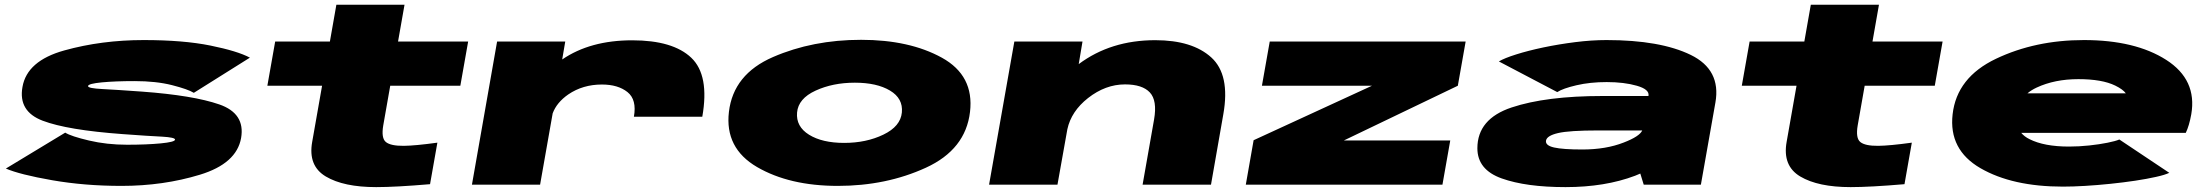

<svg xmlns="http://www.w3.org/2000/svg" viewBox="-20 -756 9042 786"><path d="M477.5 5Q326.5 5 193.5 -18.2Q60.5 -41.5 4 -66L247 -213Q271 -198 344 -180.8Q417 -163.5 500 -163.5Q580 -163.5 637.5 -169Q695 -174.5 696.5 -184Q696.5 -184.5 696.5 -185Q695.5 -193.5 644.5 -196.5Q590.5 -199 482 -207Q255.5 -223.5 154.8 -261.8Q54 -300 72 -400Q90.5 -507 243 -549.5Q395.5 -592 568.5 -592Q730.5 -592 841.5 -569.5Q952.5 -547 1003 -520L773.5 -376Q749 -391 684 -407.5Q619 -424 531 -424Q452 -424 397 -418.8Q342 -413.5 340.5 -404Q340.5 -403.5 340.5 -403Q341.5 -394.5 398.5 -391.5Q457.5 -388.5 561 -381Q771 -365.5 877.8 -328.5Q984.5 -291.5 967 -191Q948.5 -86.5 798.5 -40.8Q648.5 5 477.5 5Z M1520 10Q1387 10 1313.8 -33.5Q1240.5 -77 1258 -175L1298.5 -405H1074.5L1106.5 -586H1330.5L1357 -736.5H1636L1609.5 -586H1896.5L1864.5 -405H1577.5L1549 -243Q1540 -190.5 1559.8 -174.5Q1579.5 -158.5 1633 -159Q1680 -159.5 1770.5 -172L1740.5 -2Q1600 10 1520 10Z M2575 -278Q2587.5 -348 2548.8 -379Q2510 -410 2444 -410Q2366 -410 2306.5 -369.5Q2259 -336.5 2242.5 -292L2191 0H1912L2015 -586H2294L2281.5 -512.5Q2396 -591 2568 -591Q2735 -591 2810 -519.5Q2885 -448 2855 -278Z M3410 5Q3212 5 3079.2 -72.2Q2946.5 -149.5 2964 -298Q2982 -452 3144.5 -522.5Q3307 -593 3505 -593Q3703 -593 3835.8 -519.8Q3968.5 -446.5 3951 -298Q3933 -144 3770.5 -69.5Q3608 5 3410 5ZM3436 -171Q3526 -171 3596.2 -204.8Q3666.5 -238.5 3672 -295.5Q3677.5 -353 3623.5 -385.2Q3569.5 -417.5 3479.5 -417.5Q3389.5 -417.5 3318.8 -385Q3248 -352.5 3243 -295.5Q3238 -238 3292 -204.5Q3346 -171 3436 -171Z M4029 0 4132.5 -586H4411.5L4396 -493.5Q4527 -591.5 4709.5 -591.5Q4861 -591.5 4938.8 -520.8Q5016.5 -450 4988 -288.5L4937.5 0H4657.5L4704.5 -267Q4718 -344.5 4687.2 -377.5Q4656.5 -410.5 4585.5 -410.5Q4505.5 -410.5 4434 -354.5Q4365.5 -300.5 4349.5 -227L4309 0Z M5080 0 5112 -182 5596.5 -405H5146L5178 -586H5980L5948 -405L5481.5 -181H5917L5885 0Z M6709 0 6695 -45.5Q6684.5 -41 6673.5 -36.5Q6550.5 10 6389 10Q6227.5 10 6127.8 -25.5Q6028 -61 6028 -149Q6028 -269.5 6168.5 -316.2Q6309 -363 6540.5 -363H6728.5V-364Q6733 -390 6680.8 -405Q6628.5 -420 6557.5 -420Q6489.5 -420 6433.8 -407Q6378 -394 6355 -379L6116 -504.5Q6138.5 -518 6186.8 -533.2Q6235 -548.5 6298 -561.8Q6361 -575 6428.5 -583.5Q6496 -592 6556.5 -592Q6777 -592 6901.5 -531.2Q7026 -470.5 7002.5 -336.5L6943 0ZM6703 -222H6523.5Q6403.5 -222 6358 -211.2Q6312.5 -200.5 6309 -180.5Q6305.5 -160.5 6342 -152.2Q6378.5 -144 6457.5 -144Q6554.5 -144 6627 -172.5Q6692 -197.5 6703 -222Z M7556 10Q7423 10 7349.8 -33.5Q7276.5 -77 7294 -175L7334.5 -405H7110.5L7142.5 -586H7366.5L7393 -736.5H7672L7645.5 -586H7932.5L7900.5 -405H7613.5L7585 -243Q7576 -190.5 7595.8 -174.5Q7615.5 -158.5 7669 -159Q7716 -159.5 7806.5 -172L7776.5 -2Q7636 10 7556 10Z M8425 8Q8218 8 8087.5 -67.5Q7957 -143 7973.5 -288Q7990.5 -439 8151.2 -515.5Q8312 -592 8511 -592Q8721 -592 8848 -510.8Q8975 -429.5 8950.5 -288Q8942 -241 8928 -212H8254.5Q8267.5 -196.5 8288 -186.5Q8348 -156 8450 -156Q8491 -156 8533 -160.5Q8575 -165 8608.2 -171.8Q8641.5 -178.5 8656 -185L8860.5 -48.5Q8843 -40 8806 -31.8Q8769 -23.5 8720.8 -16.2Q8672.5 -9 8619.5 -3.5Q8566.5 2 8516 5Q8465.5 8 8425 8ZM8280 -374H8682.5Q8671 -390 8639.5 -405.5Q8585.5 -432 8488.5 -432Q8391.5 -432 8317.5 -397.5Q8296 -387.5 8280 -374Z"/></svg>

Font: Anybody UltraExpanded Black
Style: Italic
Weight: 900
Width: 9
Italic angle: -10°
Designer: Tyler Finck
Foundry: Etcetera Type Company
Version: Version 1.010; ttfautohint (v1.8.3) -l 8 -r 50 -G 200 -x 14 